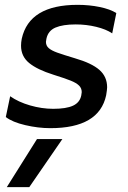

<svg xmlns="http://www.w3.org/2000/svg" viewBox="-20 -515 529 794"><path d="M4 -31 22 -117Q56 -93 104.5 -79Q153 -65 200 -65Q254 -65 282 -78Q310 -91 316 -120Q318 -130 318 -134Q318 -150 307 -161Q296 -172 272.5 -181.5Q249 -191 201 -206Q134 -227 100.5 -254.5Q67 -282 67 -326Q67 -340 70 -355Q101 -495 301 -495Q349 -495 392.5 -486Q436 -477 461 -461L444 -377Q419 -394 378 -404Q337 -414 293 -414Q240 -414 209.5 -401Q179 -388 172 -355Q170 -345 170 -342Q170 -326 181.5 -316Q193 -306 216.5 -297.5Q240 -289 290 -274Q359 -254 391 -226Q423 -198 423 -154Q423 -145 419 -121Q390 15 188 15Q138 15 84.5 2.5Q31 -10 4 -31ZM133 60H238L101 259H8Z"/></svg>

Font: Prompt
Style: Italic
Weight: 400
Italic angle: -12°
Designer: Katatrad Team
Foundry: CadsonDemak
Version: Version 1.001